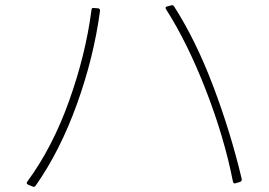

<svg xmlns="http://www.w3.org/2000/svg" viewBox="-20 -727 1040 741"><path d="M886 -19Q881 -19 879 -26Q846 -195 775 -378Q704 -561 621 -691L619 -696Q619 -701 625 -702L640 -706Q641 -707 644 -707Q649 -707 652 -702Q736 -571 803 -394Q870 -217 913 -36V-34Q913 -28 907 -25L890 -20ZM343 -696 359 -695Q367 -693 366 -685Q342 -506 277 -325.5Q212 -145 118 -11Q114 -4 106 -7L89 -14Q79 -19 86 -27Q183 -159 247 -338.5Q311 -518 333 -688Q333 -698 343 -696Z"/></svg>

Font: LINE Seed JP_TTF Thin
Style: Regular
Weight: 250
Designer: LY Corporation & Fontrix & Fontworks
Version: Version 1.008